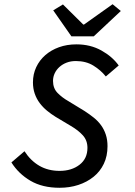

<svg xmlns="http://www.w3.org/2000/svg" viewBox="-20 -877 640 909"><path d="M262 12Q181 12 124.5 -21Q68 -54 34 -108L96 -161Q125 -116 166.5 -92Q208 -68 262 -68Q319 -68 356.5 -97Q394 -126 394 -177Q394 -212 372.5 -236Q351 -260 315 -281L243 -324Q222 -337 202.5 -353Q183 -369 168 -389Q153 -409 144.5 -433.5Q136 -458 136 -487Q136 -526 151.5 -559Q167 -592 194.5 -616Q222 -640 259.5 -653.5Q297 -667 342 -667Q408 -667 460 -638Q512 -609 542 -567L481 -515Q457 -545 422 -566.5Q387 -588 339 -588Q315 -588 295.5 -580.5Q276 -573 261.5 -560Q247 -547 239 -530Q231 -513 231 -494Q231 -459 252.5 -437Q274 -415 304 -398L381 -351Q404 -336 424 -320Q444 -304 458.5 -284Q473 -264 481 -239.5Q489 -215 489 -185Q489 -138 471.5 -101.5Q454 -65 423 -40Q392 -15 351 -1.5Q310 12 262 12ZM318 -705 232 -828 278 -856 374 -761H378L513 -857L552 -825L424 -705Z"/></svg>

Font: Source Code Pro Medium
Style: Italic
Weight: 500
Italic angle: -11°
Monospace: yes
Designer: Paul D. Hunt, Teo Tuominen
Foundry: Adobe Systems Incorporated
Version: Version 1.050;PS 1.000;hotconv 16.6.51;makeotf.lib2.5.65220